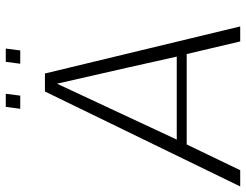

<svg xmlns="http://www.w3.org/2000/svg" viewBox="-128 -776 894 699"><g transform="rotate(-90 319.5 -427.0)"><path d="M436.5 -800.8 443.4 -853.5H491.7L484.9 -800.8ZM272.5 -800.8 279.3 -853.5H327.1L320.3 -800.8ZM160.2 -231H462.4Q430.2 -377 363.8 -667Q228 -376 160.2 -231ZM-10.3 0 335.4 -710.9H400.9L572.3 0H517.6L471.7 -194.8H142.6L48.8 0Z"/></g></svg>

Font: Muli
Style: ExtraLightItalic
Weight: 200
Italic angle: -7°
Designer: Vernon Adams
Foundry: newtypography
Version: Version 2.0; ttfautohint (v1.00rc1.2-2d82) -l 8 -r 50 -G 200